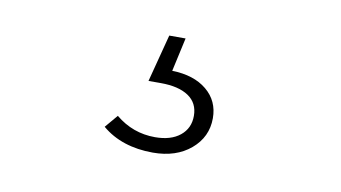

<svg xmlns="http://www.w3.org/2000/svg" viewBox="-39 -73 678 382"><g transform="rotate(10 300.0 117.5)"><path d="M285 235Q254 235 228 226.5Q202 218 182 201L204 175Q239 204 284 204Q316 204 334.5 189Q353 174 353 149Q353 123 333 109.5Q313 96 277 96H252L277 0H310L295 68Q339 69 365 90.5Q391 112 391 147Q391 185 361.5 210Q332 235 285 235Z"/></g></svg>

Font: Red Hat Mono VF Light
Style: Regular
Weight: 300
Monospace: yes
Designer: Pentagram, MCKL
Foundry: Pentagram, MCKL
Version: Version 1.023